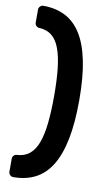

<svg xmlns="http://www.w3.org/2000/svg" viewBox="-102 -824 575 1032"><g transform="rotate(10 186.0 -308.5)"><path d="M48 159Q38 159 30.5 151.5Q23 144 23 134V63Q23 52 30.5 45Q38 38 47 38Q88 36 115.5 13.5Q143 -9 159 -52Q175 -95 182 -159Q189 -223 189 -309Q189 -395 182 -458.5Q175 -522 159 -565.5Q143 -609 115.5 -631Q88 -653 47 -655Q38 -655 30.5 -662Q23 -669 23 -680V-751Q23 -761 30.5 -768.5Q38 -776 48 -776Q116 -776 168 -749.5Q220 -723 255 -667Q290 -611 308 -522.5Q326 -434 326 -309Q326 -185 308 -96Q290 -7 255 49.5Q220 106 168 132.5Q116 159 48 159Z"/></g></svg>

Font: Rubik Light SemiBold
Style: Regular
Weight: 600
Version: Version 2.300;gftools[0.9.30]